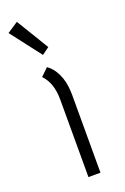

<svg xmlns="http://www.w3.org/2000/svg" viewBox="-159 -778 537 825"><g transform="rotate(-20 109.5 -366.0)"><path d="M89 -505Q108 -491 119.5 -473.5Q131 -456 138 -436Q145 -416 147.5 -395Q150 -374 150 -353V0H95V-353Q95 -393 85 -422Q75 -451 55 -472ZM91 -560 -16 -699 34 -732 124 -584Z"/></g></svg>

Font: Snippet
Style: Regular
Weight: 400
Designer: Gesine Todt
Foundry: Gesine Todt
Version: Version 1.000